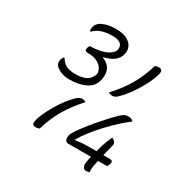

<svg xmlns="http://www.w3.org/2000/svg" viewBox="-190 -949 1180 1204"><g transform="rotate(30 400.0 -347.5)"><path d="M470 -413Q535 -484 573.5 -551Q612 -618 636 -700Q643 -703 649 -704.5Q655 -706 664 -706Q678 -706 683.5 -698Q689 -690 687 -678Q682 -653 667 -618.5Q652 -584 630 -547Q608 -510 583 -477Q558 -444 532 -420Q515 -405 497 -405Q483 -405 470 -413ZM615 81Q603 85 590 85Q574 85 567 69Q560 53 570 10L574 -7H406Q394 -7 388 -20Q382 -33 386 -52L387 -56Q390 -70 408 -96Q426 -122 451.5 -154.5Q477 -187 505 -219.5Q533 -252 557.5 -278Q582 -304 596 -317Q611 -331 623 -337.5Q635 -344 649 -344Q658 -344 669.5 -341Q681 -338 687 -331L686 -327Q658 -306 623.5 -274.5Q589 -243 553 -205Q517 -167 485.5 -127Q454 -87 432 -48L431 -47Q482 -55 529 -55H587Q594 -86 604 -115.5Q614 -145 629 -177H632Q662 -161 657 -140L636 -55H681Q708 -55 702 -32Q699 -21 691 -7H625Q616 32 614.5 50Q613 68 615 81ZM373 -287Q309 -217 270 -149.5Q231 -82 207 0Q200 3 194 4.5Q188 6 179 6Q165 6 159.5 -2Q154 -10 156 -22Q161 -48 176 -82Q191 -116 212.5 -153Q234 -190 259.5 -223.5Q285 -257 311 -280Q328 -295 346 -295Q360 -295 373 -287ZM435 -670Q427 -638 401 -618Q375 -598 328 -586V-583Q369 -567 384 -536.5Q399 -506 391 -466L390 -461Q379 -406 329 -382.5Q279 -359 216 -359Q176 -359 149 -371Q122 -383 110 -398Q103 -406 102 -414.5Q101 -423 102 -433Q105 -450 115 -461H121Q138 -432 163 -419.5Q188 -407 228 -407Q277 -407 306.5 -422.5Q336 -438 348 -476Q349 -494 338 -513.5Q327 -533 301.5 -547Q276 -561 235 -561Q219 -561 213.5 -566Q208 -571 212 -587Q215 -598 221 -605Q281 -605 325.5 -621.5Q370 -638 384 -670Q396 -732 312 -732Q275 -732 241.5 -722.5Q208 -713 180 -686H174Q172 -692 172.5 -700Q173 -708 174 -715Q176 -724 181 -733Q186 -742 198 -752Q212 -763 240.5 -771.5Q269 -780 312 -780Q363 -780 392.5 -763.5Q422 -747 432 -722.5Q442 -698 436 -674Z"/></g></svg>

Font: Recursive Sn Csl St Lt
Style: Italic
Weight: 300
Italic angle: -15°
Version: Version 1.079;hotconv 1.0.112;makeotfexe 2.5.65598; ttfautoh